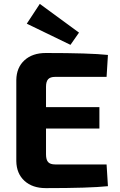

<svg xmlns="http://www.w3.org/2000/svg" viewBox="-20 -966 616 989"><path d="M343 -735 118 -844 185 -946 387 -798ZM529 -119 536 -7Q442 3 216 3Q147 3 106 -34.5Q65 -72 64 -136V-554Q65 -618 106 -655.5Q147 -693 216 -693Q442 -693 536 -683L529 -570H264Q239 -570 228 -558Q217 -546 217 -519V-414H492V-304H217V-171Q217 -143 228 -131Q239 -119 264 -119Z"/></svg>

Font: Exo 2.0
Style: Bold
Weight: 700
Designer: Natanael Gama
Version: Version 1.001;PS 001.001;hotconv 1.0.70;makeotf.lib2.5.58329